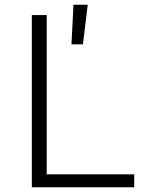

<svg xmlns="http://www.w3.org/2000/svg" viewBox="-20 -794 660 814"><path d="M115 0V-730H178V0ZM549 0H151V-55H549ZM291.5 -774H352L331.5 -606H283Z"/></svg>

Font: Monaspace Neon Var
Style: Regular
Weight: 400
Designer: Riley Cran and the Lettermatic Team
Version: Version 1.000 (Monaspace Neon Var)